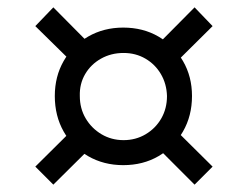

<svg xmlns="http://www.w3.org/2000/svg" viewBox="-20 -567 673 522"><path d="M315 -118Q262 -118 219.5 -142.5Q177 -167 153 -209.5Q129 -252 129 -306Q129 -359 153 -401Q177 -443 219.5 -467.5Q262 -492 315 -492Q369 -492 411 -467.5Q453 -443 477.5 -401Q502 -359 502 -306Q502 -252 477.5 -209.5Q453 -167 411 -142.5Q369 -118 315 -118ZM125 -65 76 -114 191 -228 239 -178ZM316 -186Q349 -186 376 -202Q403 -218 418.5 -245Q434 -272 434 -306Q433 -339 417.5 -365.5Q402 -392 375.5 -407.5Q349 -423 316 -423Q282 -423 254.5 -407.5Q227 -392 211.5 -365.5Q196 -339 197 -306Q197 -272 213 -245Q229 -218 256 -202Q283 -186 316 -186ZM509 -65 395 -179 444 -227 558 -114ZM189 -385 76 -496 125 -547 239 -432ZM444 -383 396 -433 509 -547 558 -496Z"/></svg>

Font: Piazzolla Thin SemiBold
Style: Regular
Weight: 600
Version: Version 2.005